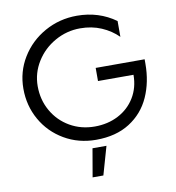

<svg xmlns="http://www.w3.org/2000/svg" viewBox="-99 -807 1029 1124"><g transform="rotate(-10 415.5 -245.0)"><path d="M425 -62Q344 -62 278 -100Q212 -138 174 -204.5Q136 -271 136 -352Q136 -430 177.5 -497Q219 -564 289 -603.5Q359 -643 439 -643Q508 -643 565 -618.5Q622 -594 663 -553V-647Q563 -719 433 -719Q329 -719 241.5 -670Q154 -621 102.5 -537Q51 -453 51 -352Q51 -251 98.5 -167Q146 -83 230.5 -33.5Q315 16 419 16Q538 16 619.5 -36Q701 -88 740.5 -176Q780 -264 780 -373V-399H489V-321H700Q700 -245 664 -186Q628 -127 565.5 -94.5Q503 -62 425 -62ZM472 61H389L360 229H424Z"/></g></svg>

Font: Geom Light
Style: Regular
Weight: 300
Version: Version 1.102